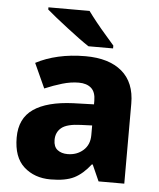

<svg xmlns="http://www.w3.org/2000/svg" viewBox="-54 -813 722 870"><g transform="rotate(5 306.5 -378.0)"><path d="M318 -560Q425 -560 484 -510Q543 -460 543 -364V0H426L393 -74H389Q354 -29 315 -9.5Q276 10 208 10Q135 10 87 -33Q39 -76 39 -166Q39 -253 100.5 -295.5Q162 -338 281 -343L375 -346V-362Q375 -402 354.5 -420Q334 -438 298 -438Q262 -438 223 -426.5Q184 -415 144 -398L93 -510Q138 -534 195 -547Q252 -560 318 -560ZM324 -248Q261 -246 236 -225.5Q211 -205 211 -170Q211 -139 229 -125Q247 -111 275 -111Q317 -111 346 -136.5Q375 -162 375 -206V-250ZM318 -766Q334 -744 356 -716.5Q378 -689 400.5 -663.5Q423 -638 439 -619V-606H327Q307 -619 280.5 -638.5Q254 -658 225.5 -680Q197 -702 172 -722Q147 -742 131 -756V-766Z"/></g></svg>

Font: Noto Sans Myanmar ExtraBold
Style: Regular
Weight: 800
Designer: Monotype Design Team
Foundry: Monotype Imaging Inc.
Version: Version 2.107; ttfautohint (v1.8.4.7-5d5b)